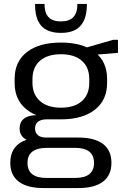

<svg xmlns="http://www.w3.org/2000/svg" viewBox="-20 -763 627 970"><path d="M288 -160Q178 -160 116 -208.5Q54 -257 54 -343V-365Q54 -452 116 -500Q178 -548 288 -548Q397 -548 459 -500Q521 -452 521 -365V-343Q521 -257 459 -208.5Q397 -160 288 -160ZM199 187Q117 187 74.5 154.5Q32 122 32 60Q32 -3 73.5 -35.5Q115 -68 199 -68H377Q458 -68 500.5 -35.5Q543 -3 543 60Q543 122 500.5 154.5Q458 187 377 187ZM359 136Q455 136 455 60Q455 -16 359 -16H217Q119 -16 119 60Q119 137 217 136ZM164 -47Q124 -47 101.5 -65Q79 -83 79 -113Q79 -146 101 -163.5Q123 -181 165 -181H288V-160H216Q187 -160 172 -148Q157 -136 157 -113Q158 -91 172 -79.5Q186 -68 214 -68H288V-47ZM288 -219Q356 -219 393.5 -252Q431 -285 431 -345V-363Q431 -423 393.5 -456Q356 -489 288 -489Q220 -489 182 -456Q144 -423 144 -363V-345Q144 -286 182 -252.5Q220 -219 288 -219ZM396 -517 552 -562H576V-496L396 -481ZM284 -597Q248 -597 219 -610Q190 -623 173.5 -655Q157 -687 157 -743H205Q205 -709 215.5 -690Q226 -671 244 -663Q262 -655 284 -655H290Q330 -655 350.5 -676.5Q371 -698 371 -743H419Q419 -689 403 -657Q387 -625 358.5 -611Q330 -597 292 -597Z"/></svg>

Font: Pathway Extreme 72pt Medium
Style: Regular
Weight: 500
Designer: Eduardo Rodriguez Tunni
Foundry: Eduardo Rodriguez Tunni
Version: Version 1.001;gftools[0.9.26]